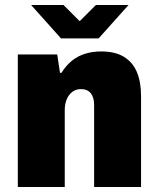

<svg xmlns="http://www.w3.org/2000/svg" viewBox="-20 -745 631 765"><path d="M51 0V-528H208L219 -455H225Q243 -484 266.5 -503Q290 -522 319.5 -531Q349 -540 383 -540Q439 -540 474 -518.5Q509 -497 525.5 -457.5Q542 -418 542 -362V0H355V-329Q355 -343 351.5 -354Q348 -365 342 -373Q336 -381 326 -385.5Q316 -390 303 -390Q282 -390 267.5 -378.5Q253 -367 245.5 -348.5Q238 -330 238 -307V0ZM104 -725H233L323 -635H272L362 -725H492L373 -592H223Z"/></svg>

Font: Archivo SemiCondensed Black
Style: Regular
Weight: 900
Width: 4
Designer: Hector Gatti
Foundry: Omnibus-Type
Version: Version 2.001